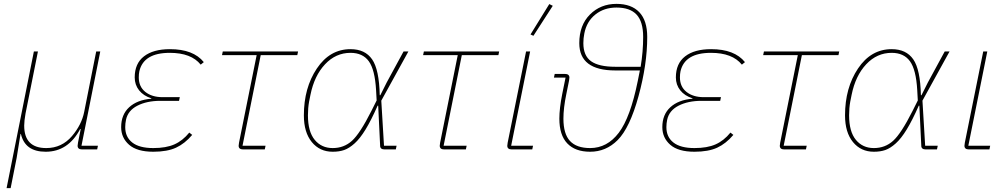

<svg xmlns="http://www.w3.org/2000/svg" viewBox="-20 -772 5198 992"><path d="M35 200H14L155 -506H176L112 -186Q105 -147 105 -123Q105 -7 219 -7Q299 -7 352 -69Q402 -128 415 -194L477 -506H498L401 -19H486L482 0H404Q381 0 381 -19Q381 -23 383 -35L397 -105H394Q332 12 216 12Q109 12 88 -80H86L66 44Z M958 -87 973 -75Q935 -30 889.5 -9Q844 12 772 12Q688 12 647 -24Q606 -60 606 -115Q606 -180 647.5 -218Q689 -256 762 -262V-264Q721 -277 698.5 -305.5Q676 -334 676 -372Q676 -444 724 -481Q772 -518 858 -518Q979 -518 1033 -451L1017 -438Q968 -499 857 -499Q722 -499 700 -404Q697 -390 697 -372Q697 -324 731 -297Q765 -270 820 -270H909L905 -251H808Q739 -251 690 -226Q641 -201 631 -153Q627 -134 627 -115Q627 -64 663.5 -35.5Q700 -7 772 -7Q838 -7 881 -26Q924 -45 958 -87Z M1348 0H1236Q1213 0 1213 -19Q1213 -23 1215 -35L1306 -487H1127L1131 -506H1520L1516 -487H1327L1233 -19H1352Z M2029 -19 2025 0H1967Q1944 0 1944 -19L1934 -226H1931Q1898 -151 1869 -103.5Q1840 -56 1812 -31Q1784 -6 1758.5 3Q1733 12 1699 12Q1632 12 1591 -38Q1550 -88 1550 -176Q1550 -318 1617 -418Q1684 -518 1791 -518Q1866 -518 1902.5 -465.5Q1939 -413 1942 -280H1945L1978 -346L2065 -506H2090L1950 -252L1964 -19ZM1899 -199 1926 -253 1923 -307Q1917 -412 1885.5 -455.5Q1854 -499 1791 -499Q1715 -499 1659.5 -440Q1604 -381 1584 -282L1577 -247Q1571 -214 1571 -176Q1571 -92 1606 -49.5Q1641 -7 1699 -7Q1757 -7 1798.5 -44.5Q1840 -82 1899 -199Z M2387 0H2275Q2252 0 2252 -19Q2252 -23 2254 -35L2345 -487H2166L2170 -506H2559L2555 -487H2366L2272 -19H2391Z M2836 -742 2736 -587 2721 -594 2818 -751ZM2734 -19 2730 0H2624Q2601 0 2601 -19Q2601 -23 2603 -35L2698 -506H2719L2621 -19Z M2846 -390H2899Q2922 -390 2922 -371Q2922 -367 2920 -355L2906 -286Q2891 -214 2891 -159Q2891 -80 2925 -43.5Q2959 -7 3029 -7Q3117 -7 3177 -86Q3237 -165 3275 -353L3286 -408H3159Q2973 -408 2973 -549Q2973 -642 3028 -697Q3083 -752 3165 -752Q3242 -752 3283 -709Q3324 -666 3324 -581Q3324 -439 3279 -275Q3234 -111 3171 -48Q3111 12 3029 12Q2952 12 2911 -31Q2870 -74 2870 -159Q2870 -212 2885 -287L2902 -371H2842ZM2994 -549Q2994 -484 3034 -455.5Q3074 -427 3159 -427H3290Q3303 -505 3303 -581Q3303 -660 3269 -696.5Q3235 -733 3165 -733Q3101 -733 3056 -697Q3011 -661 2999 -599Q2994 -574 2994 -549Z M3754 -87 3769 -75Q3731 -30 3685.5 -9Q3640 12 3568 12Q3484 12 3443 -24Q3402 -60 3402 -115Q3402 -180 3443.5 -218Q3485 -256 3558 -262V-264Q3517 -277 3494.5 -305.5Q3472 -334 3472 -372Q3472 -444 3520 -481Q3568 -518 3654 -518Q3775 -518 3829 -451L3813 -438Q3764 -499 3653 -499Q3518 -499 3496 -404Q3493 -390 3493 -372Q3493 -324 3527 -297Q3561 -270 3616 -270H3705L3701 -251H3604Q3535 -251 3486 -226Q3437 -201 3427 -153Q3423 -134 3423 -115Q3423 -64 3459.5 -35.5Q3496 -7 3568 -7Q3634 -7 3677 -26Q3720 -45 3754 -87Z M4144 0H4032Q4009 0 4009 -19Q4009 -23 4011 -35L4102 -487H3923L3927 -506H4316L4312 -487H4123L4029 -19H4148Z M4825 -19 4821 0H4763Q4740 0 4740 -19L4730 -226H4727Q4694 -151 4665 -103.5Q4636 -56 4608 -31Q4580 -6 4554.5 3Q4529 12 4495 12Q4428 12 4387 -38Q4346 -88 4346 -176Q4346 -318 4413 -418Q4480 -518 4587 -518Q4662 -518 4698.5 -465.5Q4735 -413 4738 -280H4741L4774 -346L4861 -506H4886L4746 -252L4760 -19ZM4695 -199 4722 -253 4719 -307Q4713 -412 4681.5 -455.5Q4650 -499 4587 -499Q4511 -499 4455.5 -440Q4400 -381 4380 -282L4373 -247Q4367 -214 4367 -176Q4367 -92 4402 -49.5Q4437 -7 4495 -7Q4553 -7 4594.5 -44.5Q4636 -82 4695 -199Z M5096 -19 5092 0H4986Q4963 0 4963 -19Q4963 -23 4965 -35L5060 -506H5081L4983 -19Z"/></svg>

Font: IBM Plex Sans Thin
Style: Italic
Weight: 100
Italic angle: -11.31°
Designer: Mike Abbink, Paul van der Laan, Pieter van Rosmalen
Foundry: Bold Monday
Version: Version 3.0